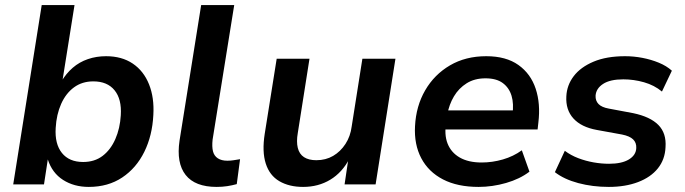

<svg xmlns="http://www.w3.org/2000/svg" viewBox="-20 -725 2694 755"><path d="M329 10Q271 10 228 -17.5Q185 -45 168 -98L153 0H32L144 -705H273L225 -404H221Q240 -436 266 -458.5Q292 -481 325.5 -492.5Q359 -504 397 -504Q459 -504 502 -475Q545 -446 566 -393.5Q587 -341 583 -273Q579 -192 547.5 -128Q516 -64 460.5 -27Q405 10 329 10ZM307 -88Q352 -88 383.5 -112Q415 -136 433.5 -178Q452 -220 455 -272Q459 -335 430.5 -370Q402 -405 347 -405Q303 -405 271 -381.5Q239 -358 220.5 -316.5Q202 -275 199 -222Q195 -159 223.5 -123.5Q252 -88 307 -88Z M832 10Q747 10 710 -37Q673 -84 686 -172L771 -705H901L816 -176Q813 -148 817.5 -130Q822 -112 836.5 -102.5Q851 -93 874 -93Q887 -93 899 -95Q911 -97 924 -99L911 -1Q893 4 873.5 7Q854 10 832 10Z M1172 10Q1117 10 1078.5 -12.5Q1040 -35 1025 -82Q1010 -129 1021 -199L1068 -494H1197L1151 -202Q1145 -168 1151 -143.5Q1157 -119 1175.5 -107Q1194 -95 1224 -95Q1261 -95 1290 -112Q1319 -129 1338.5 -159Q1358 -189 1363 -228L1405 -494H1535L1457 0H1335L1350 -101H1354Q1326 -47 1279 -18.5Q1232 10 1172 10Z M1862 10Q1779 10 1722 -19.5Q1665 -49 1636.5 -103Q1608 -157 1612 -229Q1616 -308 1652 -370Q1688 -432 1749.5 -468Q1811 -504 1892 -504Q1970 -504 2018.5 -469.5Q2067 -435 2086.5 -376Q2106 -317 2097 -243L2094 -216H1712L1723 -291H2012L1995 -274Q2001 -317 1991.5 -348.5Q1982 -380 1957 -398.5Q1932 -417 1889 -417Q1846 -417 1815 -397.5Q1784 -378 1765 -346Q1746 -314 1739 -275L1735 -247Q1726 -196 1740 -160.5Q1754 -125 1788 -105.5Q1822 -86 1874 -86Q1916 -86 1957.5 -98Q1999 -110 2032 -134L2062 -50Q2024 -21 1970 -5.5Q1916 10 1862 10Z M2374 10Q2310 10 2254 -5Q2198 -20 2162 -48L2201 -132Q2225 -114 2254 -103Q2283 -92 2314 -86.5Q2345 -81 2375 -81Q2425 -81 2453 -98Q2481 -115 2482 -143Q2483 -164 2469.5 -177Q2456 -190 2426 -196L2327 -214Q2266 -225 2235 -259Q2204 -293 2207 -346Q2209 -390 2236 -425.5Q2263 -461 2314 -482.5Q2365 -504 2438 -504Q2472 -504 2506 -497.5Q2540 -491 2570.5 -478.5Q2601 -466 2622 -447L2583 -365Q2553 -390 2512.5 -401.5Q2472 -413 2431 -413Q2379 -413 2351.5 -395Q2324 -377 2322 -349Q2321 -329 2333.5 -316Q2346 -303 2374 -298L2470 -280Q2537 -266 2569 -233.5Q2601 -201 2597 -146Q2595 -98 2567 -63Q2539 -28 2489 -9Q2439 10 2374 10Z"/></svg>

Font: Nunito Sans 10pt
Style: Bold Italic
Weight: 700
Italic angle: -9°
Designer: Vernon Adams
Foundry: Vernon Adams
Version: Version 3.101;gftools[0.9.27]